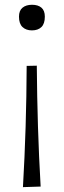

<svg xmlns="http://www.w3.org/2000/svg" viewBox="-20 -582 268 805"><path d="M113.8 -454.6Q139.2 -454.6 153.6 -468.5Q168 -482.4 168 -512.2Q168 -537.6 153.8 -549.8Q139.6 -562 114.3 -562Q89.4 -562 74.5 -549.8Q59.6 -537.6 59.6 -512.2Q59.6 -482.4 74.5 -468.5Q89.4 -454.6 113.8 -454.6ZM76.2 202.6 150.4 200.2Q143.1 74.7 139.2 -51.5Q135.3 -177.7 134.3 -306.6L91.8 -305.7Q91.3 -177.7 87.4 -50.3Q83.5 77.1 76.2 202.6Z"/></svg>

Font: Pinar VF
Style: Regular
Weight: 300
Designer: Amin Abedi
Version: Version 2.000